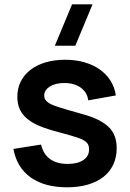

<svg xmlns="http://www.w3.org/2000/svg" viewBox="-20 -822 582 858"><path d="M225 -617.5 302 -802.5H393.5L316.5 -617.5ZM280 15Q179 15 117 -29.2Q55 -73.5 40 -156.5L163.5 -176Q173.5 -133 203.8 -111.2Q234 -89.5 282.5 -89.5Q326.5 -89.5 352.2 -106.5Q378 -123.5 378 -154Q378 -163 376 -170.2Q374 -177.5 368.8 -183.5Q363.5 -189.5 354.8 -194.8Q346 -200 332 -205Q304.5 -215 242 -231.5Q195 -243.5 160.5 -257.5Q126 -271.5 103 -290Q80 -308.5 68.8 -332.8Q57.5 -357 57.5 -390Q57.5 -427.5 72.8 -457.8Q88 -488 116 -509.8Q144 -531.5 183.5 -543.2Q223 -555 271 -555Q317.5 -555 356.8 -543.8Q396 -532.5 425.5 -511.8Q455 -491 473.8 -461.5Q492.5 -432 497.5 -395.5L374.5 -373.5Q369.5 -409.5 341 -430.2Q312.5 -451 267 -451Q247.5 -451 231 -447Q214.5 -443 202.8 -435.5Q191 -428 184.2 -417.8Q177.5 -407.5 177.5 -395.5Q177.5 -384.5 182.5 -376.8Q187.5 -369 196.5 -362.8Q205.5 -356.5 218.5 -351.5Q231.5 -346.5 247.5 -341.5Q265.5 -336 290 -328.8Q314.5 -321.5 345.5 -313Q388 -301.5 417.5 -287Q447 -272.5 465.8 -254.2Q484.5 -236 493 -212.5Q501.5 -189 501.5 -159.5Q501.5 -119 486.2 -86.5Q471 -54 442.2 -31.5Q413.5 -9 372.5 3Q331.5 15 280 15Z"/></svg>

Font: Vela Sans Bd
Style: Bold
Weight: 700
Designer: Principal design: Mikhail Sharanda - project Manrope.
Design modification: Ravid Balaliev
Foundry: Mikhail Sharanda
Version: Version 1.001